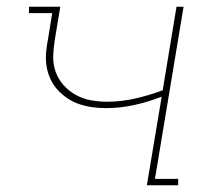

<svg xmlns="http://www.w3.org/2000/svg" viewBox="-20 -550 640 570"><path d="M416 0 460 -263Q419 -247 377.5 -238Q336 -229 294 -229Q273 -229 252.5 -232Q232 -235 213.5 -241.5Q195 -248 179 -259Q163 -270 150 -284.5Q137 -299 129 -317Q121 -335 118 -355Q115 -375 117 -396Q119 -417 123 -437L135 -511H66V-530H159L143 -434Q139 -410 138 -385Q137 -360 145 -337.5Q153 -315 168.5 -297.5Q184 -280 204.5 -268.5Q225 -257 249 -252.5Q273 -248 298 -248Q339 -248 381 -257.5Q423 -267 463 -282L504 -530H525L440 -19H509V0Z"/></svg>

Font: Iosevka Slab Thin Extended
Style: Italic
Weight: 100
Width: 7
Italic angle: -9°
Monospace: yes
Designer: Belleve Invis
Foundry: Belleve Invis
Version: Version 11.1.0; ttfautohint (v1.8.3)